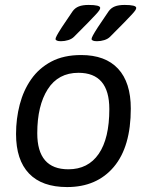

<svg xmlns="http://www.w3.org/2000/svg" viewBox="-20 -752 609 778"><path d="M309 -529Q407 -529 458.5 -473.5Q510 -418 510 -312Q510 -157 441 -75.5Q372 6 252 6Q150 6 97.5 -49Q45 -104 45 -209Q45 -271 60 -328.5Q75 -386 106.5 -431Q138 -476 188 -502.5Q238 -529 309 -529ZM298 -457Q216 -457 173.5 -390.5Q131 -324 131 -212Q131 -66 257 -66Q337 -66 380 -128.5Q423 -191 423 -310Q423 -457 298 -457ZM485 -732Q532 -732 532 -720Q532 -716 528.5 -710.5Q525 -705 514.5 -693.5Q504 -682 483 -660.5Q462 -639 426 -603Q417 -594 402.5 -589.5Q388 -585 373 -585Q362 -585 356.5 -587.5Q351 -590 351 -594Q351 -598 356.5 -608.5Q362 -619 376.5 -641.5Q391 -664 420 -706Q430 -720 445.5 -726Q461 -732 485 -732ZM339 -732Q386 -732 386 -720Q386 -716 382.5 -710.5Q379 -705 368.5 -693.5Q358 -682 337 -660.5Q316 -639 280 -603Q271 -594 256.5 -589.5Q242 -585 227 -585Q216 -585 210.5 -587.5Q205 -590 205 -594Q205 -598 210.5 -608.5Q216 -619 230.5 -641.5Q245 -664 274 -706Q284 -720 299.5 -726Q315 -732 339 -732Z"/></svg>

Font: Asap VF Beta
Style: Italic
Weight: 400
Italic angle: -6°
Designer: Pablo Cosgaya
Foundry: Pablo Cosgaya
Version: Version 1.007